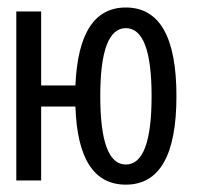

<svg xmlns="http://www.w3.org/2000/svg" viewBox="-20 -486 586 517"><path d="M23.9 -455.1H90.8V-255.9H183.1Q191.9 -465.8 318.8 -465.8Q455.1 -465.8 455.1 -227.1Q455.1 11.2 318.8 11.2Q189.9 11.2 183.1 -199.2H90.8V0H23.9ZM318.8 -43Q388.2 -43 388.2 -227.1Q388.2 -410.2 318.8 -410.2Q250 -410.2 250 -227.1Q250 -43 318.8 -43Z"/></svg>

Font: Anonymous Pro
Style: Regular
Weight: 400
Monospace: yes
Designer: Mark Simonson
Version: Version 1.003